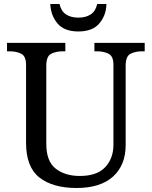

<svg xmlns="http://www.w3.org/2000/svg" viewBox="-20 -928 757 958"><path d="M362 10Q244 10 177 -42Q110 -94 110 -216V-604Q110 -648 85.5 -660Q61 -672 28 -672H15V-714H306V-672H293Q259 -672 235 -659.5Q211 -647 211 -600V-210Q211 -123 258 -86.5Q305 -50 378 -50Q464 -50 505 -94Q546 -138 546 -206V-604Q546 -648 521.5 -660Q497 -672 464 -672H451V-714H702V-672H689Q655 -672 631 -659.5Q607 -647 607 -600V-204Q607 -104 544 -47Q481 10 362 10ZM371 -771Q300 -771 266.5 -811.5Q233 -852 231 -908H277Q285 -872 309.5 -856Q334 -840 371 -840Q408 -840 432.5 -856Q457 -872 465 -908H511Q510 -852 476 -811.5Q442 -771 371 -771Z"/></svg>

Font: Noto Serif Dogra
Style: Regular
Weight: 400
Designer: Ek Type
Foundry: Ek Type
Version: Version 1.005